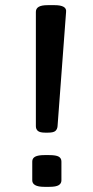

<svg xmlns="http://www.w3.org/2000/svg" viewBox="-20 -722 362 744"><path d="M155 -208Q135 -208 127 -214.5Q119 -221 119 -233V-676Q119 -689 130 -695.5Q141 -702 165 -702H192Q215 -702 226.5 -695.5Q238 -689 236 -675L203 -233Q202 -221 194.5 -214.5Q187 -208 166 -208ZM152 2Q128 2 116.5 -4.5Q105 -11 105 -23V-96Q105 -109 116.5 -115Q128 -121 152 -121H171Q197 -121 207.5 -115Q218 -109 218 -96V-23Q218 -11 207.5 -4.5Q197 2 171 2Z"/></svg>

Font: Asap Expanded Medium
Style: Regular
Weight: 500
Width: 7
Designer: Pablo Cosgaya
Foundry: Omnibus-Type
Version: Version 3.001